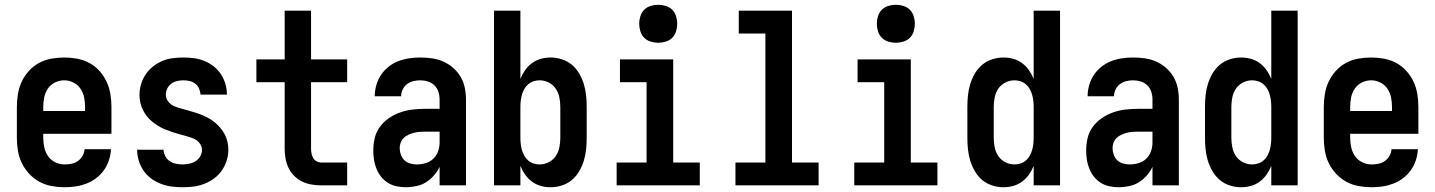

<svg xmlns="http://www.w3.org/2000/svg" viewBox="-20 -780 6040 808"><path d="M252 8Q225 8 197.5 3Q170 -2 146 -15Q122 -28 103 -48.5Q84 -69 72 -93.5Q60 -118 55.5 -145.5Q51 -173 51 -200V-330Q51 -357 55.5 -384.5Q60 -412 71.5 -436.5Q83 -461 101.5 -481.5Q120 -502 144 -515Q168 -528 195.5 -533Q223 -538 250 -538Q277 -538 304.5 -533Q332 -528 356 -515Q380 -502 398.5 -481.5Q417 -461 428.5 -436.5Q440 -412 444.5 -384.5Q449 -357 449 -330V-217H162V-200Q162 -180 166.5 -159.5Q171 -139 182.5 -122.5Q194 -106 213 -97Q232 -88 252 -88Q267 -88 281.5 -91Q296 -94 308 -102.5Q320 -111 327.5 -124.5Q335 -138 336 -152H447Q446 -129 438.5 -106Q431 -83 417.5 -64Q404 -45 385 -30.5Q366 -16 344 -7.5Q322 1 299 4.5Q276 8 252 8ZM162 -313H338V-330Q338 -350 334 -370Q330 -390 318.5 -407Q307 -424 288.5 -433Q270 -442 250 -442Q230 -442 211.5 -433Q193 -424 181.5 -407Q170 -390 166 -370Q162 -350 162 -330Z M748 8Q725 8 702 5Q679 2 657 -6.5Q635 -15 616 -29Q597 -43 584 -62Q571 -81 564 -104Q557 -127 557 -150H668Q669 -136 675.5 -123Q682 -110 694 -102Q706 -94 720 -91Q734 -88 748 -88Q763 -88 777 -91Q791 -94 803 -101.5Q815 -109 822.5 -122Q830 -135 830 -149Q830 -165 819.5 -178Q809 -191 794.5 -197Q780 -203 764.5 -207Q749 -211 733.5 -215.5Q718 -220 703 -225Q688 -230 673.5 -236Q659 -242 645.5 -250.5Q632 -259 619.5 -269Q607 -279 597.5 -291.5Q588 -304 581 -318.5Q574 -333 570.5 -348.5Q567 -364 567 -380Q567 -403 573.5 -425Q580 -447 592.5 -466Q605 -485 623 -499.5Q641 -514 662 -523Q683 -532 706 -535Q729 -538 752 -538Q774 -538 796.5 -535Q819 -532 840 -523.5Q861 -515 879 -501Q897 -487 909.5 -468Q922 -449 928.5 -427Q935 -405 935 -382H824Q823 -395 817.5 -407.5Q812 -420 801.5 -428Q791 -436 778 -439Q765 -442 752 -442Q738 -442 725 -439Q712 -436 701 -428Q690 -420 684 -407.5Q678 -395 678 -381Q678 -365 688.5 -352Q699 -339 713.5 -333Q728 -327 743.5 -323Q759 -319 774 -314.5Q789 -310 804 -305.5Q819 -301 834 -294.5Q849 -288 862.5 -280Q876 -272 888 -261.5Q900 -251 910 -238.5Q920 -226 927 -212Q934 -198 937.5 -182Q941 -166 941 -151Q941 -127 934 -104.5Q927 -82 913.5 -62.5Q900 -43 881 -29Q862 -15 840 -6.5Q818 2 795 5Q772 8 748 8Z M1332 0Q1312 0 1291 -3.5Q1270 -7 1251.5 -16Q1233 -25 1218 -40Q1203 -55 1194 -74Q1185 -93 1181.5 -113.5Q1178 -134 1178 -155V-434H1059V-530H1178V-735H1289V-530H1441V-434H1289V-155Q1289 -144 1291 -134Q1293 -124 1298 -115Q1303 -106 1312.5 -101Q1322 -96 1332 -96H1441V0Z M1689 8Q1669 8 1649.5 4Q1630 0 1613.5 -10Q1597 -20 1584.5 -35.5Q1572 -51 1564.5 -69.5Q1557 -88 1554 -107Q1551 -126 1551 -146Q1551 -173 1557 -199Q1563 -225 1579 -246.5Q1595 -268 1617 -283Q1639 -298 1664.5 -307Q1690 -316 1716.5 -319Q1743 -322 1769 -322H1830V-361Q1830 -378 1825 -393.5Q1820 -409 1808.5 -420.5Q1797 -432 1781 -437Q1765 -442 1748 -442Q1734 -442 1719.5 -438.5Q1705 -435 1693 -426Q1681 -417 1674.5 -403Q1668 -389 1668 -375H1557Q1557 -398 1563.5 -421Q1570 -444 1583 -464Q1596 -484 1615 -499Q1634 -514 1656 -522.5Q1678 -531 1701.5 -534.5Q1725 -538 1748 -538Q1773 -538 1798 -534.5Q1823 -531 1845.5 -521Q1868 -511 1887 -494.5Q1906 -478 1918.5 -456.5Q1931 -435 1936 -410.5Q1941 -386 1941 -361V0H1830V-78Q1825 -68 1823.5 -65.5Q1822 -63 1819 -58.5Q1816 -54 1812.5 -49.5Q1809 -45 1805.5 -41Q1802 -37 1798 -33Q1794 -29 1790 -25.5Q1786 -22 1781.5 -19Q1777 -16 1772.5 -13Q1768 -10 1763 -7.5Q1758 -5 1753 -3Q1748 -1 1742.5 0.5Q1737 2 1732 3Q1727 4 1721.5 5Q1716 6 1710.5 6.5Q1705 7 1699.5 7.5Q1694 8 1689 8ZM1734 -88Q1753 -88 1771.5 -93.5Q1790 -99 1803.5 -112Q1817 -125 1823.5 -143Q1830 -161 1830 -180V-226H1769Q1757 -226 1745 -225Q1733 -224 1721.5 -221Q1710 -218 1699 -213Q1688 -208 1679.5 -200Q1671 -192 1666.5 -180.5Q1662 -169 1662 -157Q1662 -143 1667 -129Q1672 -115 1682 -105.5Q1692 -96 1706 -92Q1720 -88 1734 -88Z M2297 8Q2276 8 2256 2.5Q2236 -3 2219 -15.5Q2202 -28 2190 -45Q2178 -62 2170 -82V0H2059V-735H2170V-448Q2178 -468 2190 -485Q2202 -502 2219 -514.5Q2236 -527 2256 -532.5Q2276 -538 2297 -538Q2321 -538 2344.5 -530.5Q2368 -523 2386.5 -507.5Q2405 -492 2417.5 -470.5Q2430 -449 2437 -426Q2444 -403 2446.5 -378.5Q2449 -354 2449 -330V-200Q2449 -176 2446.5 -151.5Q2444 -127 2437 -104Q2430 -81 2417.5 -59.5Q2405 -38 2386.5 -22.5Q2368 -7 2344.5 0.5Q2321 8 2297 8ZM2251 -88Q2271 -88 2289.5 -97.5Q2308 -107 2319 -123.5Q2330 -140 2334 -160Q2338 -180 2338 -200V-330Q2338 -350 2334 -370Q2330 -390 2319 -406.5Q2308 -423 2289.5 -432.5Q2271 -442 2251 -442Q2238 -442 2225.5 -438Q2213 -434 2203 -425.5Q2193 -417 2186.5 -405.5Q2180 -394 2176.5 -381.5Q2173 -369 2171.5 -356Q2170 -343 2170 -330V-200Q2170 -187 2171.5 -174Q2173 -161 2176.5 -148.5Q2180 -136 2186.5 -124.5Q2193 -113 2203 -104.5Q2213 -96 2225.5 -92Q2238 -88 2251 -88Z M2575 0V-96H2701V-434H2589V-530H2813V-96H2925V0ZM2750 -600Q2734 -600 2718 -605Q2702 -610 2691 -621Q2680 -632 2675 -648Q2670 -664 2670 -680Q2670 -696 2675 -712Q2680 -728 2691 -739Q2702 -750 2718 -755Q2734 -760 2750 -760Q2766 -760 2782 -755Q2798 -750 2809 -739Q2820 -728 2825 -712Q2830 -696 2830 -680Q2830 -664 2825 -648Q2820 -632 2809 -621Q2798 -610 2782 -605Q2766 -600 2750 -600Z M3075 0V-96H3201V-639H3089V-735H3313V-96H3425V0Z M3575 0V-96H3701V-434H3589V-530H3813V-96H3925V0ZM3750 -600Q3734 -600 3718 -605Q3702 -610 3691 -621Q3680 -632 3675 -648Q3670 -664 3670 -680Q3670 -696 3675 -712Q3680 -728 3691 -739Q3702 -750 3718 -755Q3734 -760 3750 -760Q3766 -760 3782 -755Q3798 -750 3809 -739Q3820 -728 3825 -712Q3830 -696 3830 -680Q3830 -664 3825 -648Q3820 -632 3809 -621Q3798 -610 3782 -605Q3766 -600 3750 -600Z M4203 8Q4179 8 4155.5 0.5Q4132 -7 4113.5 -22.5Q4095 -38 4082.5 -59.5Q4070 -81 4063 -104Q4056 -127 4053.5 -151.5Q4051 -176 4051 -200V-330Q4051 -354 4053.5 -378.5Q4056 -403 4063 -426Q4070 -449 4082.5 -470.5Q4095 -492 4113.5 -507.5Q4132 -523 4155.5 -530.5Q4179 -538 4203 -538Q4224 -538 4244 -532.5Q4264 -527 4281 -514.5Q4298 -502 4310 -485Q4322 -468 4330 -448V-735H4441V0H4330V-82Q4322 -62 4310 -45Q4298 -28 4281 -15.5Q4264 -3 4244 2.5Q4224 8 4203 8ZM4249 -88Q4249 -88 4249 -88Q4249 -88 4249 -88Q4262 -88 4274.5 -92Q4287 -96 4297 -104.5Q4307 -113 4313.5 -124.5Q4320 -136 4323.5 -148.5Q4327 -161 4328.5 -174Q4330 -187 4330 -200V-330Q4330 -343 4328.5 -356Q4327 -369 4323.5 -381.5Q4320 -394 4313.5 -405.5Q4307 -417 4297 -425.5Q4287 -434 4274.5 -438Q4262 -442 4249 -442Q4229 -442 4210.5 -432.5Q4192 -423 4181 -406.5Q4170 -390 4166 -370Q4162 -350 4162 -330V-200Q4162 -180 4166 -160Q4170 -140 4181 -123.5Q4192 -107 4210.5 -97.5Q4229 -88 4249 -88Z M4689 8Q4669 8 4649.5 4Q4630 0 4613.5 -10Q4597 -20 4584.5 -35.5Q4572 -51 4564.5 -69.5Q4557 -88 4554 -107Q4551 -126 4551 -146Q4551 -173 4557 -199Q4563 -225 4579 -246.5Q4595 -268 4617 -283Q4639 -298 4664.5 -307Q4690 -316 4716.5 -319Q4743 -322 4769 -322H4830V-361Q4830 -378 4825 -393.5Q4820 -409 4808.5 -420.5Q4797 -432 4781 -437Q4765 -442 4748 -442Q4734 -442 4719.5 -438.5Q4705 -435 4693 -426Q4681 -417 4674.5 -403Q4668 -389 4668 -375H4557Q4557 -398 4563.5 -421Q4570 -444 4583 -464Q4596 -484 4615 -499Q4634 -514 4656 -522.5Q4678 -531 4701.5 -534.5Q4725 -538 4748 -538Q4773 -538 4798 -534.5Q4823 -531 4845.5 -521Q4868 -511 4887 -494.5Q4906 -478 4918.5 -456.5Q4931 -435 4936 -410.5Q4941 -386 4941 -361V0H4830V-78Q4825 -68 4823.5 -65.5Q4822 -63 4819 -58.5Q4816 -54 4812.5 -49.5Q4809 -45 4805.5 -41Q4802 -37 4798 -33Q4794 -29 4790 -25.5Q4786 -22 4781.5 -19Q4777 -16 4772.5 -13Q4768 -10 4763 -7.5Q4758 -5 4753 -3Q4748 -1 4742.5 0.5Q4737 2 4732 3Q4727 4 4721.5 5Q4716 6 4710.5 6.5Q4705 7 4699.5 7.5Q4694 8 4689 8ZM4734 -88Q4753 -88 4771.5 -93.5Q4790 -99 4803.5 -112Q4817 -125 4823.5 -143Q4830 -161 4830 -180V-226H4769Q4757 -226 4745 -225Q4733 -224 4721.5 -221Q4710 -218 4699 -213Q4688 -208 4679.5 -200Q4671 -192 4666.5 -180.5Q4662 -169 4662 -157Q4662 -143 4667 -129Q4672 -115 4682 -105.5Q4692 -96 4706 -92Q4720 -88 4734 -88Z M5203 8Q5179 8 5155.5 0.5Q5132 -7 5113.5 -22.5Q5095 -38 5082.5 -59.5Q5070 -81 5063 -104Q5056 -127 5053.5 -151.5Q5051 -176 5051 -200V-330Q5051 -354 5053.5 -378.5Q5056 -403 5063 -426Q5070 -449 5082.5 -470.5Q5095 -492 5113.5 -507.5Q5132 -523 5155.5 -530.5Q5179 -538 5203 -538Q5224 -538 5244 -532.5Q5264 -527 5281 -514.5Q5298 -502 5310 -485Q5322 -468 5330 -448V-735H5441V0H5330V-82Q5322 -62 5310 -45Q5298 -28 5281 -15.5Q5264 -3 5244 2.5Q5224 8 5203 8ZM5249 -88Q5249 -88 5249 -88Q5249 -88 5249 -88Q5262 -88 5274.5 -92Q5287 -96 5297 -104.5Q5307 -113 5313.5 -124.5Q5320 -136 5323.5 -148.5Q5327 -161 5328.5 -174Q5330 -187 5330 -200V-330Q5330 -343 5328.5 -356Q5327 -369 5323.5 -381.5Q5320 -394 5313.5 -405.5Q5307 -417 5297 -425.5Q5287 -434 5274.5 -438Q5262 -442 5249 -442Q5229 -442 5210.5 -432.5Q5192 -423 5181 -406.5Q5170 -390 5166 -370Q5162 -350 5162 -330V-200Q5162 -180 5166 -160Q5170 -140 5181 -123.5Q5192 -107 5210.5 -97.5Q5229 -88 5249 -88Z M5752 8Q5725 8 5697.5 3Q5670 -2 5646 -15Q5622 -28 5603 -48.5Q5584 -69 5572 -93.5Q5560 -118 5555.5 -145.5Q5551 -173 5551 -200V-330Q5551 -357 5555.5 -384.5Q5560 -412 5571.5 -436.5Q5583 -461 5601.5 -481.5Q5620 -502 5644 -515Q5668 -528 5695.5 -533Q5723 -538 5750 -538Q5777 -538 5804.5 -533Q5832 -528 5856 -515Q5880 -502 5898.5 -481.5Q5917 -461 5928.5 -436.5Q5940 -412 5944.5 -384.5Q5949 -357 5949 -330V-217H5662V-200Q5662 -180 5666.5 -159.5Q5671 -139 5682.5 -122.5Q5694 -106 5713 -97Q5732 -88 5752 -88Q5767 -88 5781.5 -91Q5796 -94 5808 -102.5Q5820 -111 5827.5 -124.5Q5835 -138 5836 -152H5947Q5946 -129 5938.5 -106Q5931 -83 5917.5 -64Q5904 -45 5885 -30.5Q5866 -16 5844 -7.5Q5822 1 5799 4.5Q5776 8 5752 8ZM5662 -313H5838V-330Q5838 -350 5834 -370Q5830 -390 5818.5 -407Q5807 -424 5788.5 -433Q5770 -442 5750 -442Q5730 -442 5711.5 -433Q5693 -424 5681.5 -407Q5670 -390 5666 -370Q5662 -350 5662 -330Z"/></svg>

Font: iosevka_custom_sans_ss08
Style: Bold
Weight: 700
Designer: Belleve Invis
Foundry: Belleve Invis
Version: Version 10.3.0; ttfautohint (v1.8.3)